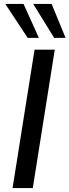

<svg xmlns="http://www.w3.org/2000/svg" viewBox="-20 -958 354 978"><path d="M44 0 156 -705H259L147 0ZM256 -765 149 -938H243L314 -765ZM121 -765 7 -938H100L178 -765Z"/></svg>

Font: Nunito Sans 12pt ExtraLight 12pt SemiBold
Style: Italic
Weight: 600
Italic angle: -9°
Version: Version 3.101;gftools[0.9.27]